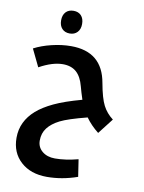

<svg xmlns="http://www.w3.org/2000/svg" viewBox="-109 -799 901 1200"><g transform="rotate(10 341.5 -199.5)"><path d="M272.9 326.2Q170.4 326.2 107.7 269.3Q44.9 212.4 44.9 118.2Q44.9 64.9 66.2 20.8Q87.4 -23.4 128.2 -59.3Q168.9 -95.2 234.4 -126.2Q299.8 -157.2 409.2 -187Q393.6 -234.4 384.8 -268.1Q369.6 -327.1 337.2 -356Q304.7 -384.8 251 -384.8Q185.5 -384.8 102.1 -338.9L48.8 -449.2Q97.2 -474.6 160.2 -489.7Q223.1 -504.9 282.2 -504.9Q481 -504.9 514.2 -312Q531.2 -217.8 554 -173.6Q576.7 -129.4 618.2 -98.1L542 0Q493.2 -38.6 460.9 -84Q340.3 -53.2 291.5 -28.6Q242.7 -3.9 216.8 29.5Q190.9 63 190.9 109.9Q190.9 151.9 222.4 178Q253.9 204.1 303.2 204.1Q370.1 204.1 450.2 183.1L466.8 292Q369.6 326.2 272.9 326.2ZM259.3 -581.1Q228 -581.1 210 -600.3Q191.9 -619.6 191.9 -652.8Q191.9 -686.5 209.7 -705.8Q227.5 -725.1 259.3 -725.1Q289.6 -725.1 307.4 -706.1Q325.2 -687 325.2 -652.8Q325.2 -619.6 306.9 -600.3Q288.6 -581.1 259.3 -581.1Z"/></g></svg>

Font: DroidArabicKufi-Bold
Style: Bold
Weight: 700
Designer: Pascal Zoghbi
Foundry: Ascender Corporation
Version: Version 1.00